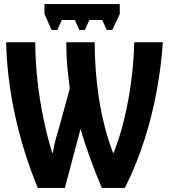

<svg xmlns="http://www.w3.org/2000/svg" viewBox="-20 -921 843 941"><path d="M567 -901V-852L530 -774H503L481 -823H418L396 -774H369L347 -823H283L261 -774H233L198 -852V-901ZM165 0Q129 -88 101 -177.5Q73 -267 53.5 -357Q34 -447 23 -536.5Q12 -626 10 -714H153Q153 -627 163 -532Q173 -437 192 -344.5Q211 -252 236 -172H239Q244 -207 254.5 -244Q265 -281 275 -315L322 -487Q317 -526 313 -563Q309 -600 307 -637.5Q305 -675 305 -714H444Q444 -648 449 -579.5Q454 -511 464.5 -442Q475 -373 492 -305.5Q509 -238 534 -172H537Q569 -253 590.5 -344.5Q612 -436 624 -530.5Q636 -625 638 -714H778Q771 -604 749.5 -483.5Q728 -363 689.5 -240.5Q651 -118 592 0H479Q464 -35 449.5 -72Q435 -109 421.5 -146.5Q408 -184 396 -220Q384 -256 375 -290L298 0Z"/></svg>

Font: Noto Sans Display ExtraCondensed
Style: Bold
Weight: 700
Width: 2
Designer: Monotype Design Team
Foundry: Monotype Imaging Inc.
Version: Version 2.003